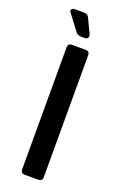

<svg xmlns="http://www.w3.org/2000/svg" viewBox="-160 -880 589 926"><g transform="rotate(20 134.5 -416.5)"><path d="M100 0Q79 0 79 -21V-646Q79 -667 100 -667H169Q190 -667 190 -646V-21Q190 0 169 0ZM125 -719Q110 -719 100 -731L42 -808Q33 -818 37 -825.5Q41 -833 54 -833H103Q120 -833 127 -817L162 -744Q166 -733 161.5 -726Q157 -719 146 -719Z"/></g></svg>

Font: Pitagon Sans Medium
Style: Regular
Weight: 500
Designer: Travis Tran
Foundry: Pitagon
Version: Version 1.001; ttfautohint (v1.8.4.7-5d5b);gftools[0.9.26]